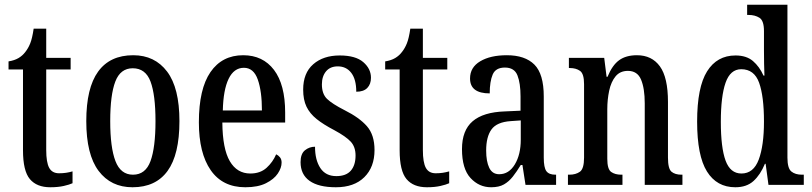

<svg xmlns="http://www.w3.org/2000/svg" viewBox="-20 -780 3425 810"><path d="M192 10Q135 10 106 -24.5Q77 -59 77 -146V-487H16V-521Q41 -525 58 -535Q75 -545 87 -561Q99 -576 107.5 -597Q116 -618 122 -659H175V-536H278V-487H175V-147Q175 -95 187.5 -72Q200 -49 229 -49Q245 -49 258.5 -51Q272 -53 286 -57V-7Q273 -1 249 4.5Q225 10 192 10Z M539 10Q448 10 396 -59Q344 -128 344 -269Q344 -409 394 -478Q444 -547 542 -547Q633 -547 685 -478Q737 -409 737 -269Q737 -128 687 -59Q637 10 539 10ZM541 -43Q594 -43 615 -100.5Q636 -158 636 -269Q636 -380 615 -436Q594 -492 540 -492Q488 -492 466.5 -436Q445 -380 445 -269Q445 -158 467 -100.5Q489 -43 541 -43Z M1015 10Q919 10 869 -62Q819 -134 819 -264Q819 -405 868 -476Q917 -547 1006 -547Q1089 -547 1136 -485Q1183 -423 1183 -305V-263H918Q919 -152 949.5 -100Q980 -48 1036 -48Q1078 -48 1104.5 -72Q1131 -96 1145 -129Q1154 -125 1161 -116.5Q1168 -108 1168 -94Q1168 -72 1152 -48Q1136 -24 1102 -7Q1068 10 1015 10ZM1085 -314Q1085 -395 1067.5 -444.5Q1050 -494 1009 -494Q967 -494 944.5 -447.5Q922 -401 920 -314Z M1397 10Q1324 10 1286 -17Q1248 -44 1248 -96Q1248 -131 1266.5 -146Q1285 -161 1309 -161Q1309 -105 1331.5 -71Q1354 -37 1399 -37Q1440 -37 1460 -60Q1480 -83 1480 -124Q1480 -160 1460 -182Q1440 -204 1390 -231Q1344 -255 1315.5 -278Q1287 -301 1273 -330Q1259 -359 1259 -402Q1259 -472 1301.5 -509Q1344 -546 1413 -546Q1480 -546 1512.5 -518Q1545 -490 1545 -452Q1545 -425 1529.5 -409Q1514 -393 1483 -393Q1483 -445 1462 -472.5Q1441 -500 1405 -500Q1373 -500 1355.5 -479Q1338 -458 1338 -424Q1338 -384 1359.5 -363Q1381 -342 1434 -315Q1496 -284 1528 -247.5Q1560 -211 1560 -147Q1560 -75 1517 -32.5Q1474 10 1397 10Z M1781 10Q1724 10 1695 -24.5Q1666 -59 1666 -146V-487H1605V-521Q1630 -525 1647 -535Q1664 -545 1676 -561Q1688 -576 1696.5 -597Q1705 -618 1711 -659H1764V-536H1867V-487H1764V-147Q1764 -95 1776.5 -72Q1789 -49 1818 -49Q1834 -49 1847.5 -51Q1861 -53 1875 -57V-7Q1862 -1 1838 4.5Q1814 10 1781 10Z M2052 10Q2001 10 1965 -29Q1929 -68 1929 -151Q1929 -230 1974 -268.5Q2019 -307 2110 -310L2176 -313V-373Q2176 -429 2163 -462Q2150 -495 2110 -495Q2071 -495 2058.5 -465.5Q2046 -436 2046 -386Q1963 -386 1963 -449Q1963 -496 2006 -521.5Q2049 -547 2118 -547Q2195 -547 2234.5 -507.5Q2274 -468 2274 -373V-115Q2274 -73 2285 -58Q2296 -43 2323 -43H2326V0H2197L2184 -84H2177Q2160 -56 2143.5 -35Q2127 -14 2106 -2Q2085 10 2052 10ZM2086 -45Q2127 -45 2152 -86.5Q2177 -128 2177 -191V-272L2134 -269Q2076 -265 2053.5 -234Q2031 -203 2031 -145Q2031 -99 2044 -72Q2057 -45 2086 -45Z M2376 0V-43H2382Q2409 -43 2426.5 -55.5Q2444 -68 2444 -115V-425Q2444 -469 2427 -481Q2410 -493 2384 -493H2380V-536H2529L2539 -456H2543Q2563 -505 2592 -526Q2621 -547 2667 -547Q2730 -547 2764 -500Q2798 -453 2798 -350V-115Q2798 -68 2813 -55.5Q2828 -43 2855 -43H2859V0H2700V-344Q2700 -407 2684.5 -444Q2669 -481 2629 -481Q2596 -481 2577 -458Q2558 -435 2550 -397.5Q2542 -360 2542 -319V-110Q2542 -66 2558.5 -54.5Q2575 -43 2601 -43H2606V0Z M3082 10Q3004 10 2962.5 -56.5Q2921 -123 2921 -267Q2921 -412 2963 -479Q3005 -546 3083 -546Q3129 -546 3156.5 -522.5Q3184 -499 3201 -461H3205Q3204 -484 3203.5 -511.5Q3203 -539 3203 -567V-649Q3203 -693 3184 -705Q3165 -717 3138 -717H3132V-760H3302V-115Q3302 -70 3318.5 -56.5Q3335 -43 3363 -43H3371V0H3222L3210 -89H3207Q3188 -43 3159 -16.5Q3130 10 3082 10ZM3108 -48Q3159 -48 3181 -107Q3203 -166 3203 -267Q3203 -374 3182.5 -431Q3162 -488 3107 -488Q3061 -488 3041 -431Q3021 -374 3021 -266Q3021 -157 3041 -102.5Q3061 -48 3108 -48Z"/></svg>

Font: Noto Serif Thai ExtraCondensed Medium
Style: Regular
Weight: 500
Width: 2
Designer: Monotype Design Team
Foundry: Monotype Imaging Inc.
Version: Version 2.002; ttfautohint (v1.8.4.7-5d5b)